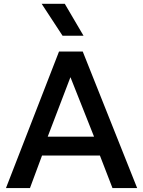

<svg xmlns="http://www.w3.org/2000/svg" viewBox="-20 -964 734 984"><path d="M10.5 0 282.5 -700H404L683 0H556.5L492 -167H195.5L133.5 0ZM224.5 -263.5H462L341 -568.5ZM300.5 -781 193.5 -944.5H312L408 -781Z"/></svg>

Font: Geologica Roman
Style: Regular
Weight: 400
Designer: Sindre Bremnes, Frode Helland
Foundry: Monokrom Skriftforlag AS
Version: Version 1.010;gftools[0.9.28]